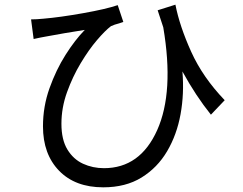

<svg xmlns="http://www.w3.org/2000/svg" viewBox="-20 -757 1040 822"><path d="M942 -328 883 -266Q818 -347 761 -451Q769 -356 753 -268Q737 -180 695.5 -109.5Q654 -39 586 3Q518 45 422 45Q302 45 233 -26Q164 -97 164 -216Q164 -301 192 -379.5Q220 -458 260.5 -522Q301 -586 343 -629Q304 -623 257 -615Q210 -607 179 -601Q155 -597 124 -590L113 -674Q136 -674 166 -677Q237 -683 335.5 -700.5Q434 -718 484 -735L508 -663Q500 -660 490 -657Q470 -652 455 -645Q430 -626 395 -585Q360 -544 325.5 -486.5Q291 -429 267 -362.5Q243 -296 243 -227Q243 -159 268.5 -117Q294 -75 335.5 -56Q377 -37 425 -37Q580 -37 653 -200Q726 -363 679 -640Q667 -675 655 -713L731 -737Q749 -645 798.5 -535.5Q848 -426 942 -328Z"/></svg>

Font: Noto Sans CJK KR Regular (TTF)
Style: Regular
Weight: 400
Designer: Ryoko NISHIZUKA 西塚涼子 (kana & ideographs); Paul D. Hunt (Latin, Greek & Cyrillic); Wenlong ZHANG 张文龙 (bopomofo); Sandoll 
Foundry: Adobe Systems Incorporated
Version: Version 1.004;PS 1.004;hotconv 1.0.82;makeotf.lib2.5.63406